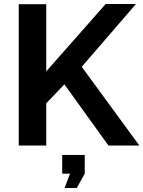

<svg xmlns="http://www.w3.org/2000/svg" viewBox="-20 -730 719 963"><path d="M365 213H304L331 141H292V47H405V141ZM212 0H74V-709H212V-372L510 -710H662L390 -395L679 0H524L303 -307L212 -212Z"/></svg>

Font: Raleway
Style: Bold
Weight: 700
Designer: Matt McInerney, Pablo Impallari, Rodrigo Fuenzalida
Foundry: Matt McInerney, Pablo Impallari, Rodrigo Fuenzalida
Version: Version 3.000